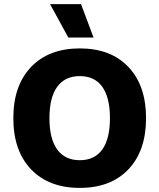

<svg xmlns="http://www.w3.org/2000/svg" viewBox="-20 -906 777 936"><path d="M375 -886 436 -723H313L224 -886ZM131.5 -579.5Q218 -670 369 -670Q520 -670 606 -579.5Q692 -489 692 -330Q692 -171 606 -80.5Q520 10 369 10Q218 10 131.5 -80.5Q45 -171 45 -330Q45 -489 131.5 -579.5ZM478.5 -483Q441 -535 369 -535Q297 -535 259 -483Q221 -431 221 -330Q221 -229 259 -177Q297 -125 369 -125Q441 -125 478.5 -177Q516 -229 516 -330Q516 -431 478.5 -483Z"/></svg>

Font: Elaine Sans
Style: Bold
Weight: 700
Designer: Wei Huang
Foundry: Wei Huang
Version: Version 2.001;December 24, 2019;FontCreator 12.0.0.2547 64-b